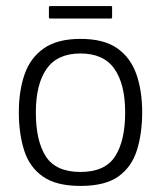

<svg xmlns="http://www.w3.org/2000/svg" viewBox="-20 -606 530 632"><path d="M245 6Q165 6 121 -25Q77 -56 59.5 -111Q42 -166 42 -237Q42 -307 61 -361.5Q80 -416 124.5 -447Q169 -478 245 -478Q322 -478 366 -447Q410 -416 429 -361.5Q448 -307 448 -237Q448 -166 430.5 -111Q413 -56 369.5 -25Q326 6 245 6ZM245 -40Q326 -40 359 -91.5Q392 -143 392 -236Q392 -329 356.5 -379.5Q321 -430 245 -430Q169 -430 133.5 -379.5Q98 -329 98 -236Q98 -142 131 -91Q164 -40 245 -40ZM349 -548Q349 -547 348 -546Q347 -545 344 -545H146Q143 -545 142 -546Q141 -547 141 -549V-581Q141 -584 142 -585Q143 -586 146 -586H344Q347 -586 348 -585.5Q349 -585 349 -582Z"/></svg>

Font: Glory Thin Light
Style: Regular
Weight: 300
Version: Version 1.011